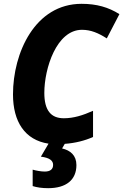

<svg xmlns="http://www.w3.org/2000/svg" viewBox="-20 -745 645 1005"><path d="M232 240C326 240 380 197 380 119C380 68 348 42 305 32L319 8C374 4 425 -9 467 -28V-165C413 -141 365 -126 314 -126C246 -126 212 -168 212 -259C212 -387 276 -589 409 -589C456 -589 495 -572 539 -544L605 -671C548 -707 486 -725 407 -725C163 -725 48 -468 48 -251C48 -108 110 -12 234 7L194 75C242 81 258 97 258 118C258 141 243 153 214 153C195 153 168 148 151 143V229C173 236 200 240 232 240Z"/></svg>

Font: Noto Sans SemiCondensed ExtraBold
Style: Italic
Weight: 800
Width: 4
Italic angle: -12°
Designer: Monotype Design Team
Foundry: Monotype Imaging Inc.
Version: Version 2.013